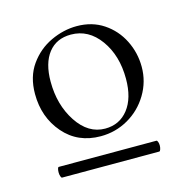

<svg xmlns="http://www.w3.org/2000/svg" viewBox="-64 -689 442 462"><g transform="rotate(-15 157.5 -458.5)"><path d="M32 -301Q32 -306 33 -310Q34 -314 36 -314H279Q281 -314 282.5 -310Q284 -306 284 -301Q284 -296 282.5 -291.5Q281 -287 279 -287H37Q35 -287 33.5 -291.5Q32 -296 32 -301ZM26 -498Q26 -541 47 -570.5Q68 -600 100 -615Q132 -630 165 -630Q203 -630 231.5 -611Q260 -592 275.5 -561Q291 -530 291 -495Q291 -458 272 -426.5Q253 -395 221.5 -377Q190 -359 153 -359Q96 -359 61 -399.5Q26 -440 26 -498ZM247 -477Q247 -535 218.5 -574.5Q190 -614 146 -614Q110 -614 90 -588.5Q70 -563 70 -517Q70 -459 98 -416.5Q126 -374 168 -374Q204 -374 225.5 -401.5Q247 -429 247 -477Z"/></g></svg>

Font: Cormorant
Style: Regular
Weight: 400
Designer: Christian Thalmann (Catharsis Fonts)
Foundry: Catharsis Fonts
Version: Version 4.000